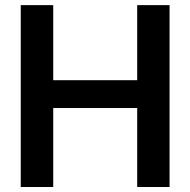

<svg xmlns="http://www.w3.org/2000/svg" viewBox="-20 -748 762 768"><path d="M63 0V-727.5H192.9V-427.2H528.8V-727.5H658.2V0H528.8V-315.9H192.9V0Z"/></svg>

Font: Inter 28pt SemiBold
Style: Regular
Weight: 600
Designer: Rasmus Andersson
Foundry: rsms
Version: Version 4.001;git-66647c0bb